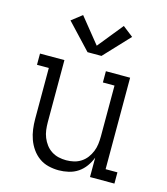

<svg xmlns="http://www.w3.org/2000/svg" viewBox="-115 -860 830 957"><g transform="rotate(15 300.0 -381.5)"><path d="M277 8Q250 8 223.5 1.5Q197 -5 175.5 -20.5Q154 -36 138.5 -58Q123 -80 114 -105Q105 -130 101.5 -156.5Q98 -183 98 -210V-472H37V-530H163V-210Q163 -190 165.5 -170Q168 -150 175.5 -131.5Q183 -113 195 -97Q207 -81 224 -70Q241 -59 260.5 -54.5Q280 -50 300 -50Q320 -50 339.5 -54.5Q359 -59 376 -70Q393 -81 405 -97Q417 -113 424.5 -131.5Q432 -150 434.5 -170Q437 -190 437 -210V-472H377V-530H502V-58H563V0H437V-100Q428 -76 412.5 -54.5Q397 -33 375.5 -18.5Q354 -4 328 2Q302 8 277 8ZM264 -598 141 -729 195 -771 300 -641 405 -771 459 -729 336 -598Z"/></g></svg>

Font: Iosevka Slab Light Extended
Style: Regular
Weight: 300
Width: 7
Monospace: yes
Designer: Belleve Invis
Foundry: Belleve Invis
Version: Version 11.1.0; ttfautohint (v1.8.3)